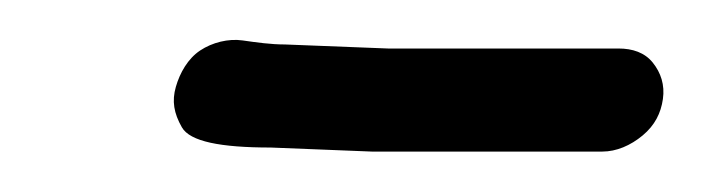

<svg xmlns="http://www.w3.org/2000/svg" viewBox="-20 -335 348 95"><path d="M164 -260H278C285 -260 292 -263 298 -268C304 -273 307 -279 308 -286C309 -293 307 -299 303 -304C299 -309 293 -311 286 -311H172L121 -313C114 -313 107 -314 100 -315C93 -316 85 -314 79 -310C73 -306 69 -299 67 -292C65 -285 66 -279 70 -272C74 -265 89 -262 114 -262Z"/></svg>

Font: AppleStorm
Style: Ita
Weight: 400
Foundry: Cannot Into Space Fonts
Version: Version 1.01